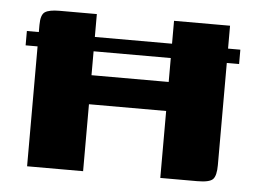

<svg xmlns="http://www.w3.org/2000/svg" viewBox="-40 -510 751 560"><g transform="rotate(5 335.0 -230.0)"><path d="M58 0V-414Q58 -444 70.5 -452Q83 -460 113 -460H222V-281H448V-460H612V-52Q612 -21 602 -10.5Q592 0 556 0H448V-196H222V0ZM23 -393H648V-351H23Z"/></g></svg>

Font: Genos Thin
Style: Bold
Weight: 700
Version: Version 1.010